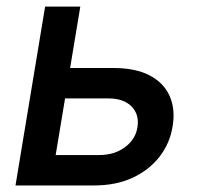

<svg xmlns="http://www.w3.org/2000/svg" viewBox="-20 -566 609 586"><path d="M168 -358.4H326.7Q394 -358.4 437 -335.7Q480 -313 497.8 -272.9Q515.6 -232.9 506.8 -180.2Q498.5 -128.4 466.8 -87.6Q435.1 -46.9 384.5 -23.4Q334 0 267.1 0H27.3L117.7 -545.9H225.1L149.9 -92.8H282.7Q329.1 -92.8 361.3 -116.7Q393.6 -140.6 399.4 -177.2Q405.8 -216.3 381.6 -241Q357.4 -265.6 311 -265.6H151.9Z"/></svg>

Font: Inter Medium
Style: Italic
Weight: 500
Italic angle: -9.3988°
Designer: Rasmus Andersson
Foundry: rsms
Version: Version 4.001;git-66647c0bb